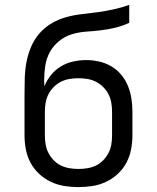

<svg xmlns="http://www.w3.org/2000/svg" viewBox="-20 -755 640 783"><path d="M300 8Q271 8 242.5 3.5Q214 -1 187.5 -13.5Q161 -26 139.5 -46Q118 -66 104.5 -91.5Q91 -117 85.5 -145.5Q80 -174 80 -203V-372Q80 -405 81 -437.5Q82 -470 88 -502Q94 -534 107 -564.5Q120 -595 141.5 -619.5Q163 -644 191.5 -660.5Q220 -677 251.5 -685.5Q283 -694 315.5 -697.5Q348 -701 380 -705.5Q412 -710 444 -717Q476 -724 507 -735V-662Q479 -649 450 -642Q421 -635 391.5 -631.5Q362 -628 332 -626Q302 -624 273.5 -615.5Q245 -607 221 -587.5Q197 -568 183 -542Q169 -516 164.5 -486Q160 -456 160 -426Q160 -420 160.5 -414.5Q161 -409 161 -403Q171 -428 188 -449Q205 -470 228 -484Q251 -498 278 -504Q305 -510 332 -510Q358 -510 384.5 -504Q411 -498 434 -484.5Q457 -471 474.5 -450Q492 -429 502 -404Q512 -379 516 -352.5Q520 -326 520 -299V-203Q520 -174 514.5 -145.5Q509 -117 495.5 -91.5Q482 -66 460.5 -46Q439 -26 412.5 -13.5Q386 -1 357.5 3.5Q329 8 300 8ZM300 -66Q318 -66 336.5 -69Q355 -72 371.5 -80Q388 -88 401 -101.5Q414 -115 422.5 -131.5Q431 -148 434 -166Q437 -184 437 -203V-299Q437 -317 434 -335.5Q431 -354 422.5 -370.5Q414 -387 401 -400Q388 -413 371.5 -421.5Q355 -430 336.5 -433Q318 -436 300 -436Q282 -436 263.5 -433Q245 -430 228.5 -421.5Q212 -413 199 -400Q186 -387 177.5 -370.5Q169 -354 166 -335.5Q163 -317 163 -299V-203Q163 -184 166 -166Q169 -148 177.5 -131.5Q186 -115 199 -101.5Q212 -88 228.5 -80Q245 -72 263.5 -69Q282 -66 300 -66Z"/></svg>

Font: R Plex Mono
Style: Regular
Weight: 400
Monospace: yes
Designer: Belleve Invis
Foundry: Belleve Invis
Version: Version 31.8.0